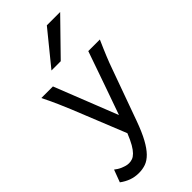

<svg xmlns="http://www.w3.org/2000/svg" viewBox="-319 -848 1144 1144"><g transform="rotate(-45 253.5 -275.5)"><path d="M319.8 0Q294.4 70.3 270 114.7Q245.6 159.2 220.5 184.8Q195.3 210.4 168.2 220Q141.1 229.5 109.9 229.5Q76.2 229.5 46.6 218.8Q17.1 208 -9.8 188L19.5 109.9Q27.3 116.2 37.8 122.8Q48.3 129.4 60.3 134.5Q72.3 139.6 85 143.1Q97.7 146.5 109.9 146.5Q124.5 146.5 138.7 141.4Q152.8 136.2 167.2 121.8Q181.6 107.4 196.8 81.3Q211.9 55.2 229 12.7L92.8 -324.7Q79.1 -357.9 61 -399.4Q43 -440.9 14.6 -498H112.3L270 -99.1Q279.3 -125.5 290.3 -156.5Q301.3 -187.5 313 -220.5Q324.7 -253.4 336.4 -286.9Q348.1 -320.3 358.9 -351.1Q384.3 -423.3 410.2 -498H507.8Q495.1 -469.7 484.9 -445.6Q474.6 -421.4 465.8 -400.1Q457 -378.9 450 -360.4Q442.9 -341.8 437 -324.7ZM456.5 -781.2 251.5 -571.3H173.3L344.2 -781.2Z"/></g></svg>

Font: Andika New Basic
Style: Regular
Weight: 400
Designer: Victor Gaultney, Annie Olsen, Julie Remington, Don Collingsworth, Eric Hays
Foundry: SIL International
Version: Version 5.500; ttfautohint (v1.8.3)